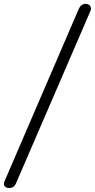

<svg xmlns="http://www.w3.org/2000/svg" viewBox="-55 -948 479 968"><path d="M-7.5 0Q-17.5 0 -24.8 -3.8Q-32 -7.5 -34.5 -15.2Q-37 -23 -32 -34.5L341 -900.5Q348 -916.5 357 -922.5Q366 -928.5 376.5 -928.5Q385.5 -928.5 392.8 -924.2Q400 -920 402.8 -911.5Q405.5 -903 400 -890.5L26 -24.5Q20 -11 11.5 -5.5Q3 0 -7.5 0Z"/></svg>

Font: Edu AU VIC WA NT Hand
Style: Regular
Weight: 400
Designer: Tina and Corey Anderson, Eben Sorkin, Mirko Velimirovic
Foundry: Google for Education
Version: Version 1.001